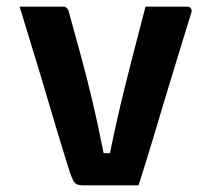

<svg xmlns="http://www.w3.org/2000/svg" viewBox="-20 -558 640 578"><path d="M171 -538Q176 -538 178.5 -536Q181 -534 183.5 -531Q186 -528 187 -523Q204 -461 221.5 -397.5Q239 -334 256.5 -261Q274 -188 292 -97H311Q322 -151 333 -199.5Q344 -248 355 -292.5Q366 -337 376.5 -378Q387 -419 397.5 -459Q408 -499 418 -538Q449 -538 480.5 -538Q512 -538 544 -538Q549 -538 552 -535.5Q555 -533 556.5 -529Q558 -525 556 -520Q536 -455 516 -390Q496 -325 476.5 -260Q457 -195 437.5 -130Q418 -65 397 0Q353 0 309.5 0Q266 0 230 0Q219 0 212 -3Q205 -6 200.5 -14.5Q196 -23 190 -40Q176 -85 161.5 -132Q147 -179 132.5 -229Q118 -279 102.5 -330Q87 -381 71 -433.5Q55 -486 39 -538Q73 -538 105.5 -538Q138 -538 171 -538Z"/></svg>

Font: RecMonoLinear Nerd Font Mono
Style: Bold
Weight: 700
Monospace: yes
Version: Version 1.085; ttfautohint (v1.8.4.7-5d5b);Nerd Fonts 3.2.1